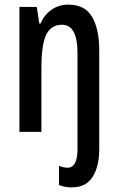

<svg xmlns="http://www.w3.org/2000/svg" viewBox="-20 -570 511 830"><path d="M290 240Q260 240 235 230V147Q255 155 272 155Q315 155 315 74V-341Q315 -463 248 -463Q202 -463 180.5 -421.5Q159 -380 159 -274V0H64V-540H139L150 -468H155Q172 -507 203.5 -528.5Q235 -550 275 -550Q348 -550 378.5 -496.5Q409 -443 409 -352V75Q409 149 380.5 194.5Q352 240 290 240Z"/></svg>

Font: Noto Sans Gurmukhi ExtraCondensed Medium
Style: Regular
Weight: 500
Width: 2
Designer: Jelle Bosma - Monotype Design Team
Foundry: Monotype Imaging Inc.
Version: Version 2.004; ttfautohint (v1.8.4.7-5d5b)